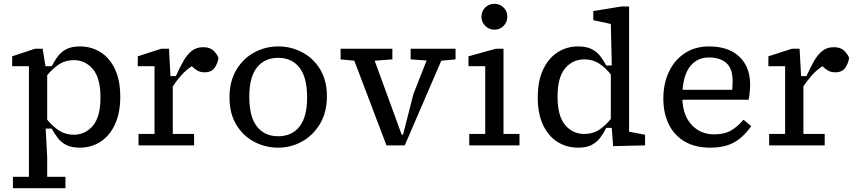

<svg xmlns="http://www.w3.org/2000/svg" viewBox="-20 -764 4502 1009"><path d="M368 -448Q325 -448 292.5 -427.5Q260 -407 228 -369V-135Q260 -97 292.5 -76.5Q325 -56 368 -56Q428 -56 468 -103Q508 -150 508 -252Q508 -354 468 -401Q428 -448 368 -448ZM400 12Q356 12 328.5 -2Q301 -16 283.5 -39Q266 -62 252 -88H220L228 61V165H324V225H48V165H132V-416H44V-468L164 -508H204L219 -416H252Q266 -444 283.5 -467.5Q301 -491 328.5 -505.5Q356 -520 400 -520Q460 -520 508 -490Q556 -460 584 -401Q612 -342 612 -256Q612 -170 584 -110Q556 -50 508 -19Q460 12 400 12Z M708 0V-60H792V-416H704V-468L828 -508H868L876 -364H904Q924 -408 943.5 -442.5Q963 -477 987.5 -496.5Q1012 -516 1048 -516Q1084 -516 1103 -497Q1122 -478 1128 -460Q1125 -433 1108.5 -408.5Q1092 -384 1056 -384Q1032 -384 1016 -394Q1000 -404 988 -416Q956 -395 931.5 -367Q907 -339 888 -310V-60H1000V0Z M1442 12Q1374 12 1315.5 -19Q1257 -50 1221.5 -109Q1186 -168 1186 -252Q1186 -336 1221.5 -396Q1257 -456 1315.5 -488Q1374 -520 1442 -520Q1510 -520 1568.5 -489Q1627 -458 1662.5 -399.5Q1698 -341 1698 -258Q1698 -175 1662.5 -114.5Q1627 -54 1568.5 -21Q1510 12 1442 12ZM1442 -48Q1514 -48 1554 -99Q1594 -150 1594 -252Q1594 -357 1554 -408.5Q1514 -460 1442 -460Q1370 -460 1330 -409Q1290 -358 1290 -256Q1290 -151 1330 -99.5Q1370 -48 1442 -48Z M2138 -452V-508H2374V-452L2299 -445L2107 0H2011L1842 -445L1770 -452V-508H2042V-452L1949 -445L2091 -56H2098L2153 -271L2222 -446Z M2446 0V-60H2530V-416H2442V-468L2586 -508H2626V-60H2710V0ZM2578 -608Q2550 -608 2530 -628Q2510 -648 2510 -676Q2510 -705 2530 -724.5Q2550 -744 2578 -744Q2607 -744 2626.5 -724.5Q2646 -705 2646 -676Q2646 -648 2626.5 -628Q2607 -608 2578 -608Z M2910 -256Q2910 -154 2950 -107Q2990 -60 3050 -60Q3094 -60 3126.5 -80.5Q3159 -101 3190 -139V-373Q3159 -411 3126.5 -431.5Q3094 -452 3050 -452Q2990 -452 2950 -405Q2910 -358 2910 -256ZM3202 4 3195 -92H3166Q3152 -64 3134.5 -40.5Q3117 -17 3089.5 -2.5Q3062 12 3018 12Q2958 12 2910 -18Q2862 -48 2834 -107Q2806 -166 2806 -252Q2806 -338 2834 -398Q2862 -458 2910 -489Q2958 -520 3018 -520Q3062 -520 3089.5 -506Q3117 -492 3134.5 -469Q3152 -446 3166 -420H3195L3190 -638L3098 -658V-706L3246 -730H3286V-72L3370 -56V0Z M3706 -462Q3647 -462 3610.5 -420Q3574 -378 3567 -292H3828Q3829 -306 3829.5 -317Q3830 -328 3830 -340Q3830 -403 3797.5 -432.5Q3765 -462 3706 -462ZM3712 12Q3633 12 3578 -20.5Q3523 -53 3494.5 -111Q3466 -169 3466 -246Q3466 -324 3495 -386Q3524 -448 3578 -484Q3632 -520 3706 -520Q3809 -520 3865.5 -466Q3922 -412 3922 -320Q3922 -299 3919.5 -276Q3917 -253 3914 -240H3566Q3570 -155 3616 -106.5Q3662 -58 3732 -58Q3791 -58 3826.5 -81Q3862 -104 3887 -135L3928 -101Q3905 -69 3876.5 -43Q3848 -17 3808.5 -2.5Q3769 12 3712 12Z M4022 0V-60H4106V-416H4018V-468L4142 -508H4182L4190 -364H4218Q4238 -408 4257.5 -442.5Q4277 -477 4301.5 -496.5Q4326 -516 4362 -516Q4398 -516 4417 -497Q4436 -478 4442 -460Q4439 -433 4422.5 -408.5Q4406 -384 4370 -384Q4346 -384 4330 -394Q4314 -404 4302 -416Q4270 -395 4245.5 -367Q4221 -339 4202 -310V-60H4314V0Z"/></svg>

Font: Source Serif 4 Caption
Style: Regular
Weight: 400
Designer: Frank Grießhammer
Foundry: Adobe Systems Incorporated
Version: Version 4.004;hotconv 1.0.117;makeotfexe 2.5.65602